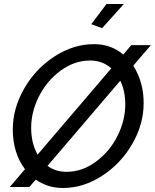

<svg xmlns="http://www.w3.org/2000/svg" viewBox="-20 -936 775 961"><path d="M600 -916 491 -795 437 -815 513 -916ZM735 -710 647 -607Q699 -526 699 -420Q699 -314 642 -215.5Q585 -117 491 -56Q397 5 295 5Q219 5 159 -37L127 0H29L105 -89Q44 -171 44 -288Q44 -394 101.5 -493.5Q159 -593 253.5 -654Q348 -715 450 -715Q536 -715 597 -663L637 -710ZM136 -296Q136 -220 168 -162L537 -594Q493 -633 431 -633Q352 -633 283 -582Q214 -531 175 -453.5Q136 -376 136 -296ZM607 -413Q607 -481 582 -532L218 -106Q257 -76 313 -76Q392 -76 461 -127.5Q530 -179 568.5 -256.5Q607 -334 607 -413Z"/></svg>

Font: Raleway-v4020 Medium
Style: Italic
Weight: 500
Italic angle: -12°
Designer: Matt McInerney, Pablo Impallari, Rodrigo Fuenzalida
Foundry: Matt McInerney, Pablo Impallari, Rodrigo Fuenzalida
Version: Version 4.020;PS 004.020;hotconv 1.0.88;makeotf.lib2.5.64775